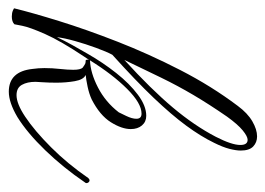

<svg xmlns="http://www.w3.org/2000/svg" viewBox="-112 -498 618 447"><g transform="rotate(90 197.5 -275.0)"><path d="M188 14Q141 14 135 -41Q134 -48 133.5 -55Q133 -62 133 -69Q133 -87 135 -105Q137 -123 137 -136Q137 -153 132 -158Q125 -163 122.5 -164Q120 -165 115 -165Q114 -165 113.5 -168Q113 -171 114 -173L106 -161Q70 -107 54 -71Q38 -35 34.5 -17Q31 1 31 1Q25 7 13 7Q5 7 -1 4.5Q-7 2 -6 1Q4 -40 23.5 -103Q43 -166 71.5 -239Q100 -312 137.5 -385Q175 -458 221 -519Q238 -542 257 -553Q276 -564 292 -564Q306 -564 315.5 -555Q325 -546 325 -526Q325 -515 321 -499.5Q317 -484 307 -464Q292 -433 267 -399Q242 -365 202.5 -323.5Q163 -282 102 -227Q95 -214 86 -189.5Q77 -165 70 -140Q63 -115 61 -98Q69 -115 79.5 -134Q90 -153 100 -170Q120 -205 144.5 -236Q169 -267 195 -286.5Q221 -306 244 -306Q258 -306 266.5 -296Q275 -286 275 -270Q275 -249 259 -223.5Q243 -198 206 -179Q193 -173 176.5 -169.5Q160 -166 149 -165Q160 -160 163.5 -139.5Q167 -119 167 -97Q167 -79 166 -65Q165 -51 165 -48Q165 -29 172 -16.5Q179 -4 196 -4Q216 -4 246 -24Q279 -46 317.5 -84.5Q356 -123 389 -171Q392 -174 394 -174Q398 -174 400 -170Q402 -166 399 -163Q365 -113 324.5 -71Q284 -29 247 -6Q213 14 188 14ZM114 -255Q182 -317 224.5 -367.5Q267 -418 293 -468Q312 -505 312 -525Q312 -542 300 -542Q292 -542 278 -530.5Q264 -519 246 -494Q217 -452 195.5 -415.5Q174 -379 155.5 -341Q137 -303 114 -255ZM115 -175Q144 -176 178 -193.5Q212 -211 236 -242Q238 -246 244.5 -259.5Q251 -273 251 -283Q251 -295 239 -295Q215 -295 181.5 -261.5Q148 -228 115 -175Z"/></g></svg>

Font: Gwendolyn
Style: Regular
Weight: 400
Designer: Robert E. Leuschke
Foundry: Robert E. Leuschke
Version: Version 1.010; ttfautohint (v1.8.3)